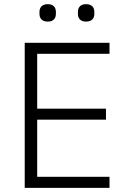

<svg xmlns="http://www.w3.org/2000/svg" viewBox="-20 -904 614 924"><path d="M99 0V-698H507V-645H159V-381H490V-328H159V-53H507V0ZM210 -800C182 -800 170 -816 170 -837V-847C170 -868 182 -884 210 -884C237 -884 249 -868 249 -847V-837C249 -816 237 -800 210 -800ZM394 -800C367 -800 355 -816 355 -837V-847C355 -868 367 -884 394 -884C422 -884 434 -868 434 -847V-837C434 -816 422 -800 394 -800Z"/></svg>

Font: Plexus Sans Light
Style: Regular
Weight: 300
Version: Version 2.001;PS 002.001;hotconv 1.0.70;makeotf.lib2.5.58329